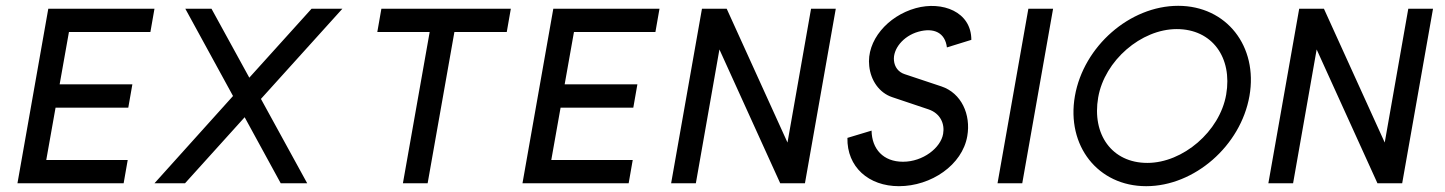

<svg xmlns="http://www.w3.org/2000/svg" viewBox="-20 -630 4966 660"><path d="M40 0H405L419 -80H139L171 -260H421L435 -340H185L217 -520H497L511 -600H146Z M1036 0 877 -290 1157 -600H1051L837 -363L707 -600H617L781 -300L511 0H616L821 -227L945 0Z M1277 -520H1457L1365 0H1450L1542 -520H1722L1736 -600H1291Z M1776 0H2141L2155 -80H1875L1907 -260H2157L2171 -340H1921L1953 -520H2233L2247 -600H1882Z M2372 0 2453 -460 2662 0H2747L2853 -600H2768L2687 -140L2478 -600H2393L2287 0Z M3070 10C3181 10 3288 -63 3305 -162C3318 -236 3285 -310 3216 -333L3090 -375C3068 -382 3055 -400 3053 -422C3049 -461 3084 -506 3137 -521C3191 -536 3229 -517 3235 -467L3319 -493C3319 -590 3219 -627 3128 -602C3031 -575 2958 -490 2968 -403C2973 -354 3002 -311 3047 -296L3172 -254C3213 -240 3228 -204 3222 -170C3214 -122 3153 -74 3084 -74C3016 -74 2977 -118 2976 -181L2893 -156C2891 -56 2966 10 3070 10Z M3409 0H3494L3600 -600H3515Z M3755 -295C3777 -422 3903 -530 4025 -530C4147 -530 4217 -432 4195 -305C4173 -178 4046 -70 3924 -70C3802 -70 3733 -168 3755 -295ZM3675 -300C3645 -129 3754 10 3920 10C4086 10 4245 -129 4275 -300C4305 -471 4196 -610 4030 -610C3864 -610 3705 -471 3675 -300Z M4425 0 4506 -460 4715 0H4800L4906 -600H4821L4740 -140L4531 -600H4446L4340 0Z"/></svg>

Font: Gauge
Style: Italic
Weight: 400
Italic angle: -80°
Designer: Daniel Pimley
Foundry: Daniel Pimley
Version: Version 1.000;PS 001.001;hotconv 1.0.56